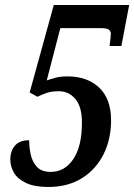

<svg xmlns="http://www.w3.org/2000/svg" viewBox="-20 -734 534 764"><path d="M172 10Q118 10 84.5 -5.5Q51 -21 36 -46Q21 -71 21 -100Q21 -133 39.5 -154.5Q58 -176 96 -176Q96 -149 102 -120Q108 -91 126.5 -70.5Q145 -50 182 -50Q237 -50 271.5 -100.5Q306 -151 306 -247Q306 -309 280 -340Q254 -371 214 -371Q185 -371 165 -364Q145 -357 129 -349L98 -366L194 -714H494L463 -551H416Q418 -565 419.5 -580Q421 -595 421 -599Q421 -610 413 -616Q405 -622 383 -622H220L166 -414Q180 -419 200 -424.5Q220 -430 248 -430Q328 -430 375 -385Q422 -340 422 -255Q422 -180 392 -120Q362 -60 306 -25Q250 10 172 10Z"/></svg>

Font: Noto Serif Tamil ExtraCondensed SemiBold
Style: Italic
Weight: 600
Width: 2
Italic angle: -12°
Designer: Indian Type Foundry, Tom Grace, and the Monotype Design Team
Foundry: Monotype Imaging Inc.
Version: Version 2.003; ttfautohint (v1.8.4.7-5d5b)